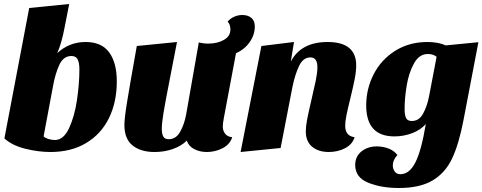

<svg xmlns="http://www.w3.org/2000/svg" viewBox="-20 -740 2412 960"><path d="M266 -474Q293 -500 329 -515Q365 -530 408 -530Q488 -530 526 -478Q564 -426 564 -333Q564 -230 525 -150Q486 -70 411 -25Q336 20 232 20Q171 20 105.5 3.5Q40 -13 2 -48L126 -700L326 -720L303 -603Q288 -523 266 -474ZM254 -40Q298 -40 325.5 -99.5Q353 -159 365 -241Q377 -323 377 -393Q377 -425 368.5 -442.5Q360 -460 337 -460Q297 -460 276.5 -415.5Q256 -371 245 -309L198 -58Q208 -49 224 -44.5Q240 -40 254 -40Z M664 -510 865 -530 832 -360Q806 -228 797.5 -176Q789 -124 789 -96Q789 -72 796 -58Q803 -44 824 -44Q860 -44 881 -81.5Q902 -119 911 -169L974 -528Q997 -522 1021 -522Q1067 -522 1099.5 -540.5Q1132 -559 1132 -592Q1132 -618 1118 -632Q1132 -648 1151.5 -656.5Q1171 -665 1191 -665Q1220 -665 1237 -650.5Q1254 -636 1254 -608Q1254 -566 1228.5 -529.5Q1203 -493 1160 -474L1099 -149Q1094 -122 1094 -107Q1094 -86 1106 -71Q1118 -56 1141 -54Q1130 -18 1093 1Q1056 20 1014 20Q979 20 951 5.5Q923 -9 914 -37Q887 -10 844.5 5Q802 20 753 20Q683 20 642.5 -13Q602 -46 602 -115Q602 -147 615 -228Q628 -309 664 -510Z M1618 -530Q1761 -530 1761 -413Q1761 -383 1753 -342.5Q1745 -302 1731 -245Q1718 -193 1712 -162.5Q1706 -132 1706 -111Q1706 -60 1753 -54Q1742 -18 1705.5 1Q1669 20 1624 20Q1572 20 1540.5 -6.5Q1509 -33 1509 -83Q1509 -108 1515.5 -142Q1522 -176 1537 -240Q1551 -299 1559 -338Q1567 -377 1567 -404Q1567 -453 1532 -453Q1496 -453 1475.5 -410.5Q1455 -368 1442 -304L1383 0L1183 20L1287 -510L1450 -530L1434 -432Q1485 -530 1618 -530Z M1974 200Q1886 200 1821 173.5Q1756 147 1756 85Q1756 42 1787.5 17Q1819 -8 1864 -8Q1895 -8 1922.5 2.5Q1950 13 1967 35Q1944 60 1944 87Q1944 104 1953.5 117.5Q1963 131 1982 131Q2027 131 2057 72Q2087 13 2109 -120Q2083 -90 2040.5 -74Q1998 -58 1952 -58Q1811 -58 1811 -213Q1811 -296 1848.5 -369Q1886 -442 1956 -486Q2026 -530 2117 -530Q2171 -530 2209 -513L2372 -529L2297 -137Q2274 -18 2240 53.5Q2206 125 2142.5 162.5Q2079 200 1974 200ZM2119 -470Q2076 -470 2050 -423Q2024 -376 2013.5 -312.5Q2003 -249 2003 -195Q2003 -166 2010 -150.5Q2017 -135 2039 -135Q2075 -135 2095 -171Q2115 -207 2125 -257L2163 -456Q2146 -470 2119 -470Z"/></svg>

Font: Sansita ExtraBold Italic
Style: Regular
Weight: 800
Italic angle: -11°
Designer: Pablo Cosgaya
Foundry: Omnibus-Type
Version: Version 1.006